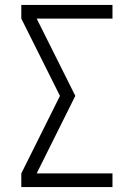

<svg xmlns="http://www.w3.org/2000/svg" viewBox="-20 -755 540 775"><path d="M66 0V-55L222 -368L66 -680V-735H434V-680H128L284 -368L128 -55H434V0Z"/></svg>

Font: Iosevka Custom Light
Style: Regular
Weight: 300
Monospace: yes
Designer: Belleve Invis
Foundry: Belleve Invis
Version: Version 27.3.5